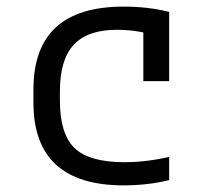

<svg xmlns="http://www.w3.org/2000/svg" viewBox="-20 -550 640 580"><path d="M354 10Q81 10 81 -240V-280Q81 -530 353 -530Q429 -530 491 -514V-305H413V-452Q394 -456 374 -458Q354 -460 333 -460Q245 -460 203 -415Q161 -370 161 -275V-245Q161 -145 205.5 -102.5Q250 -60 356 -60Q421 -60 491 -76V-6Q460 2 424 6Q388 10 354 10Z"/></svg>

Font: M PLUS Code Latin 60
Style: Regular
Weight: 400
Width: 7
Monospace: yes
Designer: Coji Morishita
Foundry: UNDERFOREST DESIGN
Version: Version 1.005; ttfautohint (v1.8.3)